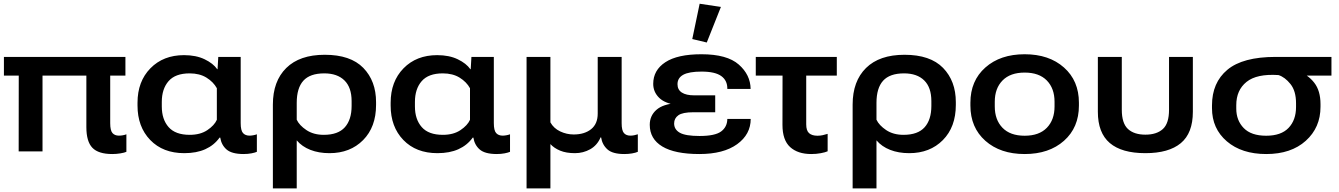

<svg xmlns="http://www.w3.org/2000/svg" viewBox="-20 -831 7351 1054"><path d="M1.5 -416H668.5V-518.6H1.5ZM82.5 0H213.4V-464.4H83ZM596.7 14.6Q618.2 14.6 640.6 11Q663.1 7.3 673.8 2.4V-93.8Q665.5 -90.3 654.5 -88.4Q643.6 -86.4 632.8 -86.4Q609.9 -86.4 597.4 -100.6Q585 -114.7 585 -154.8V-464.4H454.1V-132.8Q454.1 -54.2 487.1 -19.8Q520 14.6 596.7 14.6Z M991.7 9.8Q1059.1 9.8 1107.2 -12Q1155.3 -33.7 1185.5 -75.7H1189Q1195.3 -35.2 1223.6 -10.5Q1252 14.2 1315.9 14.6Q1341.3 14.6 1360.8 10.7Q1380.4 6.8 1390.1 2.4V-93.8Q1380.9 -90.3 1369.9 -88.4Q1358.9 -86.4 1350.1 -86.4Q1326.7 -86.4 1314 -100.6Q1301.3 -114.7 1301.3 -155.3V-518.6H1178.2L1174.3 -451.2H1172.4Q1150.4 -482.9 1103.3 -505.6Q1056.2 -528.3 990.2 -528.3Q876.5 -528.3 805.7 -456.1Q734.9 -383.8 734.9 -267.1V-251.5Q734.9 -134.8 804.7 -62.5Q874.5 9.8 991.7 9.8ZM1021.5 -90.8Q942.9 -90.8 905.5 -133.3Q868.2 -175.8 868.2 -246.6V-271.5Q868.2 -342.8 905.3 -385.5Q942.4 -428.2 1021 -428.2Q1075.7 -428.2 1113.5 -404.8Q1151.4 -381.3 1170.4 -346.7V-173.3Q1156.7 -142.6 1118.2 -116.7Q1079.6 -90.8 1021.5 -90.8Z M1478 203.1H1608.9V-60.5Q1637.7 -26.4 1683.8 -8.3Q1730 9.8 1788.6 9.8Q1902.3 9.8 1973.4 -62Q2044.4 -133.8 2044.4 -254.9V-270.5Q2044.4 -386.2 1974.4 -458.3Q1904.3 -530.3 1762.7 -530.3Q1625 -530.3 1551.5 -457.8Q1478 -385.3 1478 -256.8ZM1757.3 -90.8Q1701.2 -90.8 1662.1 -116.9Q1623 -143.1 1608.9 -173.8V-266.1Q1608.9 -347.7 1645.3 -387.9Q1681.6 -428.2 1760.3 -428.2Q1831.5 -428.2 1870.8 -389.6Q1910.2 -351.1 1910.2 -275.9V-249.5Q1910.2 -173.8 1873 -132.3Q1835.9 -90.8 1757.3 -90.8Z M2381.3 9.8Q2448.7 9.8 2496.8 -12Q2544.9 -33.7 2575.2 -75.7H2578.6Q2585 -35.2 2613.3 -10.5Q2641.6 14.2 2705.6 14.6Q2731 14.6 2750.5 10.7Q2770 6.8 2779.8 2.4V-93.8Q2770.5 -90.3 2759.5 -88.4Q2748.5 -86.4 2739.7 -86.4Q2716.3 -86.4 2703.6 -100.6Q2690.9 -114.7 2690.9 -155.3V-518.6H2567.9L2564 -451.2H2562Q2540 -482.9 2492.9 -505.6Q2445.8 -528.3 2379.9 -528.3Q2266.1 -528.3 2195.3 -456.1Q2124.5 -383.8 2124.5 -267.1V-251.5Q2124.5 -134.8 2194.3 -62.5Q2264.2 9.8 2381.3 9.8ZM2411.1 -90.8Q2332.5 -90.8 2295.2 -133.3Q2257.8 -175.8 2257.8 -246.6V-271.5Q2257.8 -342.8 2294.9 -385.5Q2332 -428.2 2410.6 -428.2Q2465.3 -428.2 2503.2 -404.8Q2541 -381.3 2560.1 -346.7V-173.3Q2546.4 -142.6 2507.8 -116.7Q2469.2 -90.8 2411.1 -90.8Z M2870.6 203.1H3001.5V-40Q3022 -17.6 3055.2 -3.9Q3088.4 9.8 3136.2 9.8Q3181.6 9.8 3220 -11.7Q3258.3 -33.2 3276.9 -76.7H3279.8Q3286.1 -36.6 3314.5 -11Q3342.8 14.6 3407.7 14.6Q3429.7 14.6 3449.5 11.2Q3469.2 7.8 3481.4 2.4V-93.8Q3471.2 -90.3 3460.9 -88.4Q3450.7 -86.4 3440.4 -86.4Q3418 -86.4 3405.3 -100.3Q3392.6 -114.3 3392.6 -154.8V-518.6H3261.2V-207.5Q3261.2 -150.9 3224.9 -121.8Q3188.5 -92.8 3129.4 -92.8Q3090.8 -92.8 3055.2 -109.6Q3019.5 -126.5 3001.5 -159.2V-518.6H2870.6Z M3819.3 14.6Q3951.7 14.6 4026.4 -39.3Q4101.1 -93.3 4101.1 -178.2H3972.7Q3972.2 -134.3 3938.7 -109.4Q3905.3 -84.5 3820.3 -84.5Q3743.2 -84.5 3711.9 -102.3Q3680.7 -120.1 3680.7 -153.3Q3680.7 -181.6 3703.9 -198.2Q3727.1 -214.8 3786.1 -214.8H3906.2V-307.6H3791Q3746.6 -307.6 3722.9 -323Q3699.2 -338.4 3699.2 -368.7Q3699.2 -403.3 3731 -420.7Q3762.7 -438 3831.5 -438Q3905.8 -438 3939.7 -413.3Q3973.6 -388.7 3972.7 -342.8H4100.6Q4099.6 -420.4 4035.4 -476.8Q3971.2 -533.2 3830.6 -533.2Q3699.2 -533.2 3632.6 -489.5Q3565.9 -445.8 3565.9 -370.6Q3565.9 -326.7 3597.9 -294.7Q3629.9 -262.7 3696.8 -254.4V-265.1Q3620.1 -260.3 3583.5 -228Q3546.9 -195.8 3546.9 -146Q3546.9 -68.4 3615.7 -26.9Q3684.6 14.6 3819.3 14.6ZM3859.9 -597.7 3937.5 -793 3820.8 -810.5 3780.3 -616.7Z M4128.9 -416H4573.7V-518.6H4128.9ZM4433.6 14.6Q4460.9 14.6 4485.6 10Q4510.3 5.4 4523.4 -0.5V-96.2Q4509.8 -91.8 4496.1 -88.9Q4482.4 -85.9 4467.8 -85.9Q4437.5 -85.9 4421.6 -99.9Q4405.8 -113.8 4405.8 -148.4V-464.8H4275.9L4275.4 -145.5Q4275.4 -62 4317.4 -23.7Q4359.4 14.6 4433.6 14.6Z M4660.6 203.1H4791.5V-60.5Q4820.3 -26.4 4866.5 -8.3Q4912.6 9.8 4971.2 9.8Q5085 9.8 5156 -62Q5227.1 -133.8 5227.1 -254.9V-270.5Q5227.1 -386.2 5157 -458.3Q5086.9 -530.3 4945.3 -530.3Q4807.6 -530.3 4734.1 -457.8Q4660.6 -385.3 4660.6 -256.8ZM4939.9 -90.8Q4883.8 -90.8 4844.7 -116.9Q4805.7 -143.1 4791.5 -173.8V-266.1Q4791.5 -347.7 4827.9 -387.9Q4864.3 -428.2 4942.9 -428.2Q5014.2 -428.2 5053.5 -389.6Q5092.8 -351.1 5092.8 -275.9V-249.5Q5092.8 -173.8 5055.7 -132.3Q5018.6 -90.8 4939.9 -90.8Z M5307.1 -251.5Q5307.1 -130.9 5389.2 -58.1Q5471.2 14.6 5605 14.6Q5738.8 14.6 5820.8 -58.1Q5902.8 -130.9 5902.8 -251.5V-267.1Q5902.8 -387.7 5820.8 -460.4Q5738.8 -533.2 5605 -533.2Q5471.2 -533.2 5389.2 -460.4Q5307.1 -387.7 5307.1 -267.1ZM5440.9 -272.5Q5440.9 -345.7 5483.4 -389.2Q5525.9 -432.6 5605 -432.6Q5684.1 -432.6 5726.6 -389.2Q5769 -345.7 5769 -272.5V-246.6Q5769 -173.3 5726.8 -129.6Q5684.6 -85.9 5605 -85.9Q5525.4 -85.9 5483.2 -129.6Q5440.9 -173.3 5440.9 -246.6Z M6267.6 9.8Q6396 9.8 6462.2 -45.2Q6528.3 -100.1 6528.3 -217.3V-518.6H6397.5V-228.5Q6397.5 -153.3 6363.5 -122.6Q6329.6 -91.8 6267.6 -91.8Q6205.6 -91.8 6171.9 -123Q6138.2 -154.3 6138.2 -228.5V-518.6H6006.8V-217.3Q6006.8 -101.6 6072.3 -45.9Q6137.7 9.8 6267.6 9.8Z M6931.2 14.6Q7067.4 14.6 7148.2 -58.1Q7229 -130.9 7229 -244.6V-259.8Q7229 -332.5 7194.8 -376.7Q7160.6 -420.9 7101.1 -443.4L7102.1 -416H7289.1V-518.6H6982.4Q6802.2 -518.6 6717.8 -448Q6633.3 -377.4 6633.3 -252.4V-237.3Q6633.3 -125 6714.8 -55.2Q6796.4 14.6 6931.2 14.6ZM6930.7 -85.9Q6848.6 -85.9 6807.6 -127.9Q6766.6 -169.9 6766.6 -234.9V-253.9Q6766.6 -335.9 6822.8 -381.3Q6878.9 -426.8 6998.5 -418.9Q7033.7 -407.7 7064.2 -369.6Q7094.7 -331.5 7094.7 -264.2V-243.7Q7094.7 -171.9 7053.7 -128.9Q7012.7 -85.9 6930.7 -85.9Z"/></svg>

Font: Roboto Flex
Style: wght 600 wdth 140 opsz 13.0 GRAD 0.00 slnt 0.00 XTRA 468 XOPQ 96 YOPQ 79 YTLC 514 YTUC 712 YTAS 750 YTDE -203.00 YTFI 738
Weight: 600
Width: 8
Designer: Berlow after Robertson
Foundry: Google
Version: Version 3.100